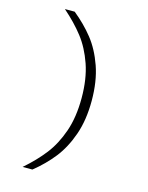

<svg xmlns="http://www.w3.org/2000/svg" viewBox="-143 -889 907 1176"><g transform="rotate(15 310.0 -300.5)"><path d="M118.5 -801H180.5Q251 -744 303.8 -677.8Q356.5 -611.5 389.5 -517.5Q422.5 -423.5 422.5 -300.5Q422.5 -178 389.5 -84Q356.5 10 303.8 76.8Q251 143.5 180.5 200H118.5Q192.5 135.5 243.8 69.5Q295 3.5 326.8 -88Q358.5 -179.5 358.5 -300.5Q358.5 -421.5 326.8 -513Q295 -604.5 243.8 -670.5Q192.5 -736.5 118.5 -801Z"/></g></svg>

Font: Monaspace Argon Var
Style: Regular
Weight: 400
Designer: Riley Cran and the Lettermatic Team
Version: Version 1.000 (Monaspace Argon Var)